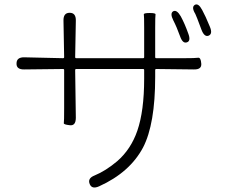

<svg xmlns="http://www.w3.org/2000/svg" viewBox="-20 -800 1040 871"><path d="M430 45Q397 60 387 35Q376 9 409 -4Q460 -25 512 -69Q574 -123 603 -207Q634 -297 634 -443V-482Q634 -487 629 -487H326Q321 -487 321 -482L324 -266Q324 -228 296 -232Q268 -235 269.5 -241.5Q271 -248 271 -310V-482Q271 -487 266 -487L91 -485Q54 -484 55 -512Q55 -541 91 -540L266 -536Q271 -536 271 -541L268 -706Q267 -742 296 -742Q325 -742 324 -706L321 -541Q321 -536 326 -536H629Q634 -536 634 -541V-673Q634 -728 632.5 -734.5Q631 -741 659 -741Q687 -741 685.5 -734.5Q684 -728 684 -673V-541Q684 -536 689 -536H815Q866 -536 878.5 -538Q891 -540 893 -512Q896 -484 859 -485L689 -487Q684 -487 684 -482V-451Q684 -237 629 -131Q569 -18 430 45ZM828 -608Q809 -601 797 -635Q782 -677 766 -708Q750 -740 766 -749Q782 -757 800 -726Q818 -693 834 -648Q847 -614 828 -608ZM926 -638Q907 -631 894 -665Q870 -730 866 -737Q847 -768 864 -778Q880 -787 897 -755Q912 -728 932 -679Q946 -646 926 -638Z"/></svg>

Font: Resource Han Rounded CN Light
Style: Regular
Weight: 300
Designer: Cyano Hao (round all glyphs); Ryoko NISHIZUKA 西塚涼子 (kana, bopomofo & ideographs); Paul D. Hunt (Latin, Greek & Cyrillic)
Foundry: Cyano Hao
Version: 0.990